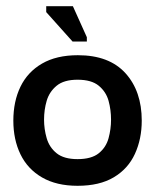

<svg xmlns="http://www.w3.org/2000/svg" viewBox="-20 -589 512 619"><path d="M230 10Q162 10 115.5 -17Q69 -44 46 -91.5Q23 -139 23 -200Q23 -262 46 -309.5Q69 -357 115.5 -384Q162 -411 231 -411Q332 -411 384.5 -353Q437 -295 437 -200Q437 -141 415 -93Q393 -45 347 -17.5Q301 10 230 10ZM230 -76Q275 -76 298.5 -95Q322 -114 330 -143.5Q338 -173 338 -203Q338 -235 330 -264Q322 -293 298.5 -312.5Q275 -332 230 -332Q186 -332 162.5 -312.5Q139 -293 130.5 -264Q122 -235 122 -203Q122 -173 130.5 -143.5Q139 -114 162.5 -95Q186 -76 230 -76ZM214 -455 129 -550V-569H215L260 -469V-455Z"/></svg>

Font: Darker Grotesque
Style: Bold
Weight: 700
Designer: Gabriel Lam
Foundry: TypeRant
Version: Version 1.000;gftools[0.9.28]